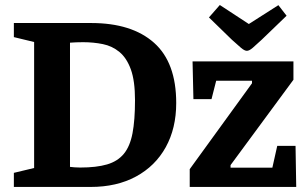

<svg xmlns="http://www.w3.org/2000/svg" viewBox="-20 -739 1210 759"><path d="M34.8 0V-55.7L114.9 -74.9V-572.9L34.8 -592.3V-648H340.2Q501 -648 588.8 -570Q676.6 -492 676.6 -331.8Q676.6 -231.9 635.2 -157.1Q593.7 -82.3 517.5 -41.1Q441.4 0 338.4 0ZM297.1 -76.7Q361.2 -76.7 403.2 -89Q445.1 -101.3 469.5 -130.9Q493.9 -160.4 503.8 -212.2Q513.7 -263.9 513.7 -342.9Q513.7 -419.3 497.3 -464.5Q480.9 -509.7 452.3 -533.4Q423.7 -557.1 386.7 -564.6Q349.6 -572.2 308.8 -572.2Q294.7 -572.2 281.6 -571.7Q268.5 -571.3 256.7 -570.3V-79.3Q264.3 -78.2 275.4 -77.5Q286.6 -76.7 297.1 -76.7ZM730 0V-70.3L976.2 -409.8V-419.8H834.6L816.1 -347H744.6L741.2 -496.4H1140V-423.7L891.4 -86.3V-76.3H1056.7L1076 -162.5H1148.3L1151 0ZM955.9 -538.1Q946.9 -538.1 933 -549.7Q919.1 -561.3 896.7 -581.9L806 -670.1L849 -719.2L963.7 -644.1L1080.5 -718.6L1112.9 -676.8L1014.4 -581.9Q992.6 -561.4 978.9 -549.8Q965.2 -538.1 955.9 -538.1Z"/></svg>

Font: Faustina Light
Style: Regular
Weight: 300
Designer: Alfonso Garcia
Foundry: http://www.omnibus-type.com
Version: Version 1.200